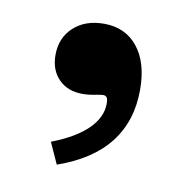

<svg xmlns="http://www.w3.org/2000/svg" viewBox="-46 -174 346 366"><g transform="rotate(10 127.5 9.0)"><path d="M159.5 18.2Q159.5 9.9 157.3 6.5Q155.1 3.1 150 3.1Q146.7 3.5 144.3 3.7Q141.9 3.9 138.2 4.7Q123.3 7.9 110.7 7.9Q81.8 7.9 64.5 -9.7Q47.2 -27.2 47.2 -56.5Q47.2 -89.7 69.6 -110.3Q91.9 -131 128.5 -131Q169.8 -131 193.7 -101.1Q217.6 -71.3 217.6 -18.7Q217.6 41.9 184.7 84.1Q151.8 126.2 85.9 149.2L67.3 108.1Q112.6 90.8 136.1 67.8Q159.5 44.8 159.5 18.2Z"/></g></svg>

Font: Playfair Micro SmCond SmLight
Style: Regular
Weight: 360
Width: 4
Designer: Claus Eggers Sørensen
Foundry: Claus Eggers Sørensen
Version: Version 2.100;Glyphs 3.2 (3219)